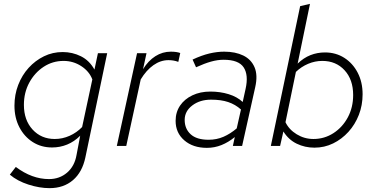

<svg xmlns="http://www.w3.org/2000/svg" viewBox="-20 -757 1953 996"><path d="M237 219Q185 219 127.5 200.5Q70 182 31 149L62 109Q146 172 234 172Q289 172 328 138.5Q367 105 377 47L396 -53Q365 -22 328 -7Q291 8 250 8Q194 8 150 -20Q106 -48 80.5 -97Q55 -146 55 -209Q55 -266 74.5 -316.5Q94 -367 128.5 -405Q163 -443 208 -465Q253 -487 305 -487Q356 -487 400 -465Q444 -443 470 -396L488 -481H536L423 59Q407 136 358.5 177.5Q310 219 237 219ZM264 -36Q304 -36 341 -52.5Q378 -69 406 -98L459 -345Q443 -387 401.5 -414Q360 -441 310 -441Q253 -441 206.5 -410.5Q160 -380 132 -328.5Q104 -277 104 -213Q104 -134 149 -85Q194 -36 264 -36Z M586 0 691 -481H740L722 -398Q749 -442 786 -465.5Q823 -489 866 -489Q896 -489 915 -482L905 -436Q892 -441 879 -443Q866 -445 854 -445Q813 -445 776 -419Q739 -393 710 -345L635 0Z M1053 10Q981 10 936 -29Q891 -68 891 -130Q891 -175 914 -209Q937 -243 978 -262.5Q1019 -282 1071 -282Q1122 -282 1166 -268.5Q1210 -255 1239 -228L1254 -296Q1270 -368 1244 -407.5Q1218 -447 1140 -447Q1109 -447 1075 -437.5Q1041 -428 997 -408L979 -448Q1026 -470 1066 -479.5Q1106 -489 1143 -489Q1201 -489 1242 -469Q1283 -449 1300.5 -408Q1318 -367 1304 -305L1236 0H1188L1198 -46Q1165 -19 1129 -4.5Q1093 10 1053 10ZM1062 -32Q1104 -32 1139.5 -47.5Q1175 -63 1208 -91L1230 -189Q1201 -215 1164 -227.5Q1127 -240 1075 -240Q1017 -240 977.5 -210Q938 -180 938 -135Q938 -89 969 -60.5Q1000 -32 1062 -32Z M1611 9Q1562 9 1519.5 -11.5Q1477 -32 1450 -75L1433 0H1385L1537 -725L1588 -737L1524 -427Q1555 -457 1590.5 -471Q1626 -485 1666 -485Q1722 -485 1766 -457Q1810 -429 1835.5 -380Q1861 -331 1861 -268Q1861 -211 1841.5 -161Q1822 -111 1787.5 -73Q1753 -35 1708 -13Q1663 9 1611 9ZM1606 -36Q1663 -36 1710 -66.5Q1757 -97 1784.5 -148.5Q1812 -200 1812 -264Q1812 -344 1767.5 -392.5Q1723 -441 1652 -441Q1614 -441 1578.5 -426Q1543 -411 1515 -384L1461 -123Q1479 -85 1519 -60.5Q1559 -36 1606 -36Z"/></svg>

Font: Red Hat Text VF
Style: Italic
Weight: 300
Italic angle: -12°
Designer: Pentagram, MCKL
Foundry: Pentagram, MCKL
Version: Version 1.023